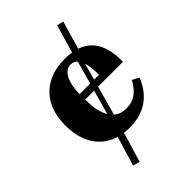

<svg xmlns="http://www.w3.org/2000/svg" viewBox="-216 -651 894 894"><g transform="rotate(-45 231.5 -204.0)"><path d="M212.1 -23.4 187.9 -32.3 292.7 -407.3 316.1 -399.2ZM158.1 156.5 124.2 146.8 179 -34.7 211.3 -21.8ZM321.8 -396.8 290.3 -408.9 336.3 -565.3 368.5 -557.3ZM238.7 11.3Q175 11.3 128.6 -14.9Q82.3 -41.1 57.7 -90.3Q33.1 -139.5 33.1 -208.1Q33.1 -280.6 60.5 -329.8Q87.9 -379 136.3 -404.4Q184.7 -429.8 248.4 -429.8Q310.5 -429.8 351.6 -408.5Q392.7 -387.1 413.3 -342.3Q433.9 -297.6 432.3 -228.2H139.5L137.9 -264.5H310.5Q312.1 -302.4 305.6 -331Q299.2 -359.7 285.9 -375.8Q272.6 -391.9 250.8 -391.9Q221.8 -391.9 203.2 -359.7Q184.7 -327.4 182.3 -258.9L184.7 -254Q183.9 -247.6 183.9 -240.7Q183.9 -233.9 183.9 -221.8Q183.9 -146.8 210.9 -104.8Q237.9 -62.9 289.5 -62.9Q328.2 -62.9 354.8 -81.9Q381.5 -100.8 401.6 -139.5L435.5 -121.8Q408.9 -55.6 359.3 -22.2Q309.7 11.3 238.7 11.3Z"/></g></svg>

Font: Playfair 9pt Black
Style: Regular
Weight: 900
Designer: Claus Eggers Sørensen
Foundry: Claus Eggers Sørensen
Version: Version 2.203